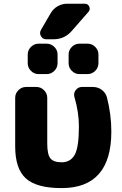

<svg xmlns="http://www.w3.org/2000/svg" viewBox="-20 -1008 649 1018"><path d="M249 -938.5Q262.7 -961.9 286.1 -975.1Q309.6 -988.3 335.9 -988.3H429.7Q446.3 -988.3 453.1 -973.1Q460 -958 449.2 -945.3L359.4 -842.8Q321.3 -799.8 263.7 -799.8H225.6Q206.1 -799.8 197.3 -816.4Q192.4 -824.2 192.4 -832.5Q192.4 -840.8 197.3 -849.6ZM184.6 -615.2Q161.1 -615.2 144 -632.3Q127 -649.4 127 -672.9V-718.8Q127 -742.2 144 -759.3Q161.1 -776.4 184.6 -776.4H227.5Q251 -776.4 268.1 -759.3Q285.2 -742.2 285.2 -718.8V-672.9Q285.2 -649.4 268.1 -632.3Q251 -615.2 227.5 -615.2ZM401.4 -615.2Q377.9 -615.2 360.8 -632.3Q343.8 -649.4 343.8 -672.9V-718.8Q343.8 -742.2 360.8 -759.3Q377.9 -776.4 401.4 -776.4H444.3Q467.8 -776.4 484.9 -759.3Q502 -742.2 502 -718.8V-672.9Q502 -649.4 484.9 -632.3Q467.8 -615.2 444.3 -615.2ZM570.3 -310.5Q570.3 -10.7 306.6 -10.7Q173.8 -10.7 117.2 -62Q60.5 -113.3 60.5 -231.4V-489.3Q60.5 -512.7 77.6 -529.8Q94.7 -546.9 118.2 -546.9H172.9Q196.3 -546.9 213.4 -529.8Q230.5 -512.7 230.5 -489.3V-247.1Q230.5 -189.5 247.1 -168.5Q263.7 -147.5 306.6 -147.5Q353.5 -147.5 376 -187Q398.4 -226.6 398.4 -337.9Q398.4 -412.1 375 -492.2Q373 -499 373 -505.9Q373 -518.6 380.9 -529.3Q393.6 -546.9 414.1 -546.9H472.7Q499 -546.9 519.5 -531.7Q540 -516.6 546.9 -492.2Q570.3 -401.4 570.3 -310.5Z"/></svg>

Font: Gen Jyuu Gothic Heavy
Style: Bold
Weight: 900
Designer: [Source Han Sans]
Ryoko NISHIZUKA  (kana & ideographs); Paul D. Hunt (Latin, Greek & Cyrillic); Wenlong ZHANG  (bopomofo
Version: Version 1.002.20150607